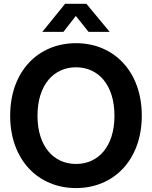

<svg xmlns="http://www.w3.org/2000/svg" viewBox="-20 -963 788 995"><path d="M374 11.7C568.8 11.7 714.8 -133.8 714.8 -363.3C714.8 -593.8 568.8 -739.3 374 -739.3C178.2 -739.3 32.7 -593.8 32.7 -363.3C32.7 -134.3 178.2 11.7 374 11.7ZM374 -113.3C258.8 -113.3 174.3 -203.6 174.3 -363.3C174.3 -523.4 258.8 -614.3 374 -614.3C489.3 -614.3 573.2 -523.4 573.2 -363.3C573.2 -203.6 489.3 -113.3 374 -113.3ZM308.6 -797.9 373 -880.4 439 -797.9H547.9V-798.3L427.7 -943.4H317.4L199.7 -798.3V-797.9Z"/></svg>

Font: Raveo Display Display SemiBold
Style: Regular
Weight: 600
Designer: Jakub Foglar, Rasmus Andersson (Inter)
Foundry: Jakubfoglar.com
Version: Version 1.100;Glyphs 3.2.3 (3260)